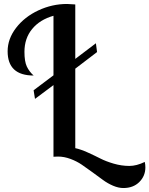

<svg xmlns="http://www.w3.org/2000/svg" viewBox="-20 -760 746 959"><path d="M247.1 22.9V-335L154.8 -266.1L147.9 -309.1L247.1 -383.8V-681.2Q179.2 -662.1 140.6 -615.2Q102.1 -568.4 102.1 -501Q102.1 -453.1 114 -427.7Q126 -402.3 147.9 -382.8Q18.1 -382.8 18.1 -503.9Q18.1 -565.9 60.3 -620.8Q102.5 -675.8 171.4 -708Q240.2 -740.2 314.9 -740.2Q325.2 -740.2 356 -737.8V-465.8L459 -543.9L464.8 -500L356 -417V-20Q383.3 -14.2 418.5 1.7Q453.6 17.6 481.2 31.7Q508.8 45.9 548.1 57.4Q587.4 68.8 626 68.8Q662.1 68.8 703.1 48.8Q706.1 62 706.1 76.2Q706.1 119.1 675.8 149.2Q645.5 179.2 596.2 179.2Q571.8 179.2 544.4 167.5Q517.1 155.8 493.7 138.4Q470.2 121.1 442.1 100.6Q414.1 80.1 388.7 62.7Q363.3 45.4 331.8 33.7Q300.3 22 270 22Q254.9 22 247.1 22.9Z"/></svg>

Font: Lobster Two
Style: Regular
Weight: 400
Designer: Pablo Impallari
Foundry: Pablo Impallari. www.impallari.com
Version: Version 1.006